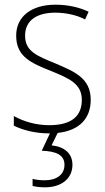

<svg xmlns="http://www.w3.org/2000/svg" viewBox="-20 -652 449 819"><path d="M289 51C289 3 256 -26 200 -32L226 -85C319 -95 367 -147 367 -226C367 -320 296 -347 215 -382C137 -414 87 -433 87 -500C87 -564 136 -598 216 -598C262 -598 310 -587 343 -569L358 -602C320 -620 272 -632 217 -632C112 -632 49 -580 49 -500C49 -410 113 -383 198 -349C277 -317 329 -294 329 -226C329 -158 287 -118 190 -118C135 -118 82 -133 39 -157V-116C73 -99 126 -83 190 -83H193L158 -9C220 -7 255 9 255 51C255 94 220 117 171 117C151 117 134 115 119 111V141C133 145 151 147 172 147C242 147 289 110 289 51Z"/></svg>

Font: Noto Sans Kannada UI SemiCondensed ExtraLight
Style: Regular
Weight: 200
Width: 4
Designer: Jelle Bosma - Monotype Design Team
Foundry: Monotype Imaging Inc.
Version: Version 2.005